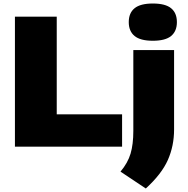

<svg xmlns="http://www.w3.org/2000/svg" viewBox="-20 -835 1069 1093"><path d="M65 0V-740H303V-184H675V0ZM810 238 666 142Q707.5 92.5 723.2 39.8Q739 -13 739 -90V-550H971V-98Q971 -4.5 935.5 75.8Q900 156 810 238ZM850 -603Q779 -603 746 -630.2Q713 -657.5 713 -709Q713 -761 746 -788Q779 -815 850 -815Q921.5 -815 954.2 -788Q987 -761 987 -709Q987 -657.5 954.2 -630.2Q921.5 -603 850 -603Z"/></svg>

Font: Encode Sans Expanded Black
Style: Regular
Weight: 900
Width: 7
Designer: Multiple Designers
Foundry: Impallari Type
Version: Version 3.000; ttfautohint (v1.8.3) -l 8 -r 50 -G 200 -x 14 